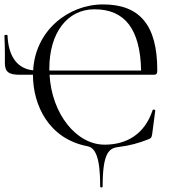

<svg xmlns="http://www.w3.org/2000/svg" viewBox="-20 -656 780 868"><path d="M433 187C433 193 444 193 444 187C444 27 476 13 519 8C563 3 608 -9 653 -27C664 -32 665 -34 668 -50L682 -157C682 -160 671 -163 670 -158C634 -49 552 -2 453 -2C325 -2 214 -141 204 -318H676C688 -318 691 -323 691 -339C691 -542 612 -636 446 -636C287 -636 139 -516 130 -338C61 -345 18 -397 14 -496C14 -500 0 -499 0 -495C3 -423 2 -399 2 -372C2 -331 19 -318 70 -318H129C129 -182 199 -29 375 5C411 12 433 54 433 187ZM203 -337V-346C203 -507 284 -614 407 -614C545 -614 614 -524 618 -337Z"/></svg>

Font: Cormorant Garamond
Style: Regular
Weight: 400
Designer: Christian Thalmann (Catharsis Fonts)
Foundry: Catharsis Fonts
Version: Version 4.002;Glyphs 3.4 (3410)